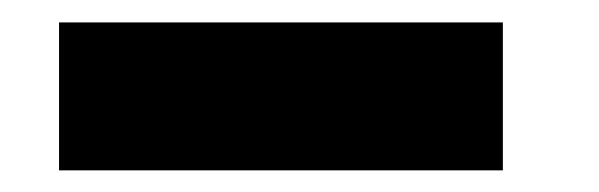

<svg xmlns="http://www.w3.org/2000/svg" viewBox="-20 -820 540 173"><path d="M33.2 -666.5V-799.8H433.1V-666.5Z"/></svg>

Font: Malkor
Style: Bold
Weight: 700
Version: Version 1.3